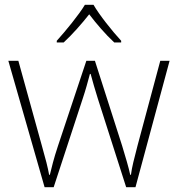

<svg xmlns="http://www.w3.org/2000/svg" viewBox="-20 -784 746 805"><path d="M372 -764H336C311 -722 255 -654 218 -613V-606H247C284 -640 324 -686 354 -724C383 -686 422 -640 459 -606H488V-613C451 -653 396 -722 372 -764ZM390 -371 509 1H548L691 -529H652L557 -175C542 -117 533 -83 529 -51H526C519 -84 507 -123 492 -173L378 -529H342L223 -172C204 -115 197 -83 189 -51H186C180 -84 172 -115 155 -175L57 -529H15L167 1H205L327 -371C339 -407 348 -440 357 -474H360C369 -440 378 -410 390 -371Z"/></svg>

Font: Noto Sans Gurmukhi UI ExtraLight
Style: Regular
Weight: 200
Designer: Jelle Bosma - Monotype Design Team
Foundry: Monotype Imaging Inc.
Version: Version 2.004